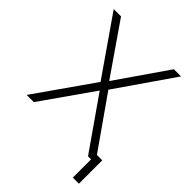

<svg xmlns="http://www.w3.org/2000/svg" viewBox="-239 -838 1115 1115"><g transform="rotate(45 318.5 -280.0)"><path d="M558 150V0H533L311 -318L88 0H29L279 -357L34 -710H94L311 -396L528 -710H587L343 -357L564 -42H608V150Z"/></g></svg>

Font: Geist ExtLt
Style: Regular
Weight: 400
Designer: Basement.studio, Andrés Briganti, Mateo Zaragoza
Foundry: Basement.studio, Vercel, Andrés Briganti, Guido Ferreyra, Mateo Zaragoza
Version: Version 1.401